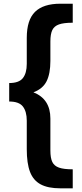

<svg xmlns="http://www.w3.org/2000/svg" viewBox="-20 -795 444 1040"><path d="M161.1 -294.9Q252.9 -258.8 252.9 -152.8V20Q252.9 61 263.4 82.5Q273.9 104 299.6 113Q325.2 122.1 374 122.1V225.1H307.1Q240.2 225.1 200.2 203.6Q160.2 182.1 142.6 136Q125 89.8 125 13.2V-141.1Q125 -190.9 104 -218Q83 -245.1 29.8 -245.1V-345.2Q83 -345.2 104 -372.1Q125 -398.9 125 -449.2V-589.8Q125 -687 169.9 -731Q214.8 -774.9 307.1 -774.9H374V-671.9Q325.2 -671.9 299.6 -662.8Q273.9 -653.8 263.4 -632.3Q252.9 -610.8 252.9 -569.8V-464.8Q252.9 -396 232.4 -355Q211.9 -314 161.1 -294.9Z"/></svg>

Font: Kadwa
Style: Bold
Weight: 700
Designer: Sol Matas
Foundry: Sol Matas
Version: Version 1.001;PS 001.000;hotconv 1.0.70;makeotf.lib2.5.58329